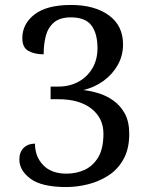

<svg xmlns="http://www.w3.org/2000/svg" viewBox="-20 -744 599 774"><path d="M247 10Q148 10 103 -23.5Q58 -57 58 -101Q58 -131 75.5 -148Q93 -165 121 -165Q121 -113 154 -78.5Q187 -44 248 -44Q288 -44 321.5 -59.5Q355 -75 376 -110Q397 -145 397 -205Q397 -268 348.5 -306Q300 -344 216 -344H184V-395H216Q260 -395 295.5 -414Q331 -433 352 -468Q373 -503 373 -550Q373 -609 348.5 -641.5Q324 -674 266 -674Q221 -674 197 -653Q173 -632 164.5 -598.5Q156 -565 156 -525Q120 -525 95 -538.5Q70 -552 70 -590Q70 -648 119.5 -686Q169 -724 266 -724Q361 -724 418.5 -682.5Q476 -641 476 -565Q476 -520 455 -482.5Q434 -445 398 -418.5Q362 -392 316 -381Q344 -378 376 -368.5Q408 -359 436.5 -339Q465 -319 483 -286.5Q501 -254 501 -204Q501 -144 478 -102.5Q455 -61 417 -36.5Q379 -12 334.5 -1Q290 10 247 10Z"/></svg>

Font: NotoSerif-Regular
Style: Regular
Weight: 400
Designer: Monotype Design Team
Foundry: Monotype Imaging Inc.
Version: Version 2.007; ttfautohint (v1.8) -l 8 -r 50 -G 200 -x 14 -D